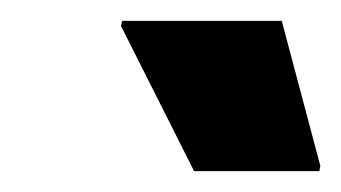

<svg xmlns="http://www.w3.org/2000/svg" viewBox="-20 -731 327 184"><path d="M166 -567 96 -706 97 -711H250L287 -572L286 -567Z"/></svg>

Font: Saira SemiCondensed ExtraBold
Style: Italic
Weight: 800
Width: 4
Italic angle: -12°
Designer: Hector Gatti with collaboration of the Omnibus-Type team
Foundry: Omnibus-Type
Version: Version 1.101